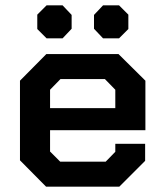

<svg xmlns="http://www.w3.org/2000/svg" viewBox="-20 -701 616 721"><path d="M55 -99V-398L154 -498H425L526 -398V-212H168V-132L206 -94H377L413 -131V-161H525V-97L428 0H153ZM413 -295V-364L374 -404H207L168 -364V-295ZM120 -592V-646L155 -681H215L249 -645V-593L215 -557H155ZM333 -593V-645L367 -681H427L462 -646V-592L427 -557H367Z"/></svg>

Font: Chakra Petch SemiBold
Style: Regular
Weight: 600
Designer: Katatrad Aksorn Co.,Ltd.
Foundry: Cadson Demak Co.,Ltd.
Version: Version 1.000; ttfautohint (v1.6)